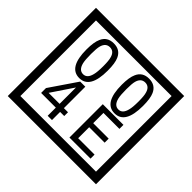

<svg xmlns="http://www.w3.org/2000/svg" viewBox="-230 -1243 1616 1616"><g transform="rotate(45 577.5 -435.0)"><path d="M1103 90H53V-960H1103ZM1028 15V-885H128V15ZM497 -656Q497 -442 371 -442Q244 -442 244 -656Q244 -744 265 -789Q294 -855 371 -855Q448 -855 477 -789Q497 -745 497 -656ZM444 -656Q444 -723 435 -752Q420 -809 371 -809Q322 -809 306 -752Q298 -723 298 -656Q298 -587 306 -553Q322 -488 371 -488Q419 -488 435 -554Q444 -587 444 -656ZM917 -656Q917 -442 791 -442Q664 -442 664 -656Q664 -744 685 -789Q714 -855 791 -855Q868 -855 897 -789Q917 -745 917 -656ZM864 -656Q864 -723 855 -752Q840 -809 791 -809Q742 -809 726 -752Q718 -723 718 -656Q718 -587 726 -553Q742 -488 791 -488Q839 -488 855 -554Q864 -587 864 -656ZM508 -127H459V-30H408V-127H233V-185L398 -427H459V-172H508ZM408 -172V-367L277 -172ZM918 -30H667V-427H913V-379H723V-257H907V-209H723V-78H918Z"/></g></svg>

Font: Unicode BMP Fallback SIL
Style: Regular
Weight: 400
Foundry: NRSI, SIL International
Version: Version 5.1 Based on Unicode 5.1